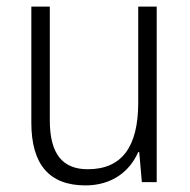

<svg xmlns="http://www.w3.org/2000/svg" viewBox="-20 -552 576 582"><path d="M455 -532H399V-241C399 -105 348 -39 246 -39C170 -39 131 -85 131 -187V-532H75V-180C75 -54 129 10 239 10C321 10 374 -34 399 -91H402L410 0H455Z"/></svg>

Font: Noto Sans Telugu SemiCondensed Light
Style: Regular
Weight: 300
Width: 4
Designer: Jelle Bosma - Monotype Design Team
Foundry: Monotype Imaging Inc.
Version: Version 2.005